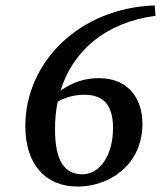

<svg xmlns="http://www.w3.org/2000/svg" viewBox="-20 -671 591 705"><path d="M182 -197C182 -232 185 -266 192 -298C226 -317 260 -323 290 -323C358 -323 395 -288 395 -201C395 -96 343 -31 283 -31C218 -31 182 -78 182 -197ZM265 14C382 14 503 -66 503 -216C503 -316 445 -384 344 -384C290 -384 247 -369 202 -338C247 -482 364 -588 551 -613L548 -651C273 -642 73 -444 73 -208C73 -67 147 14 265 14Z"/></svg>

Font: Source Serif Pro Semibold
Style: Italic
Weight: 600
Italic angle: -12°
Designer: Frank Grießhammer
Foundry: Adobe Systems Incorporated
Version: Version 3.001;hotconv 1.0.111;makeotfexe 2.5.65597